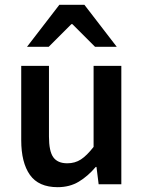

<svg xmlns="http://www.w3.org/2000/svg" viewBox="-20 -764 596 796"><path d="M219 12Q140 12 104 -39Q68 -90 68 -183V-491H183V-198Q183 -137 201 -112Q219 -87 259 -87Q291 -87 315.5 -103Q340 -119 368 -155V-491H483V0H389L380 -72H377Q345 -34 307 -11Q269 12 219 12ZM92 -570 226 -744H330L464 -570H374L280 -664H276L182 -570Z"/></svg>

Font: Source Sans 3 SemiBold
Style: Regular
Weight: 600
Designer: Paul D. Hunt
Foundry: Adobe
Version: Version 3.046;hotconv 1.0.118;makeotfexe 2.5.65603